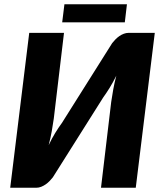

<svg xmlns="http://www.w3.org/2000/svg" viewBox="-20 -883 762 903"><path d="M708 -728.5 618.5 0H455L503 -403.5Q507 -431 512.5 -461.8Q518 -492.5 527 -527Q512 -496.5 495.8 -470.2Q479.5 -444 465 -424L228.5 -49Q222 -40.5 213.5 -31.8Q205 -23 195 -16Q185 -9 173.8 -4.5Q162.5 0 151 0H28L117.5 -728.5H281L233 -325.5Q229 -297.5 223.5 -266.2Q218 -235 209 -200.5Q223.5 -231.5 240 -258.2Q256.5 -285 271 -304.5L507.5 -680Q514 -688.5 522.5 -697.2Q531 -706 541 -713Q551 -720 562.2 -724.2Q573.5 -728.5 585 -728.5ZM283 -863H577L567 -778H272.5Z"/></svg>

Font: Lato ExtraBold
Style: Italic
Weight: 800
Italic angle: -7°
Designer: Lukasz Dziedzic with Adam Twardoch and Botio Nikoltchev
Foundry: tyPoland Lukasz Dziedzic
Version: Version 2.015; 2015-08-06; http://www.latofonts.com/